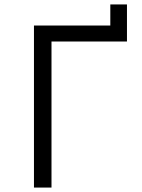

<svg xmlns="http://www.w3.org/2000/svg" viewBox="-20 -845 640 865"><path d="M133 0H212V-658H552V-825H477V-730H133Z"/></svg>

Font: JetBrains Mono Light
Style: Regular
Weight: 336
Monospace: yes
Designer: Philipp Nurullin, Konstantin Bulenkov
Foundry: JetBrains
Version: Version 2.305